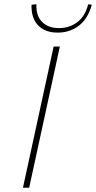

<svg xmlns="http://www.w3.org/2000/svg" viewBox="-20 -875 448 895"><path d="M87 0 230 -658H259L116 0ZM249 -723Q190 -723 157.5 -757Q125 -791 127 -853L150 -855Q147 -803 175.5 -773.5Q204 -744 255 -744Q303 -744 340 -771.5Q377 -799 391 -855L408 -853Q390 -788 348 -755.5Q306 -723 249 -723Z"/></svg>

Font: Ysabeau Office Thin
Style: Italic
Weight: 250
Italic angle: -12°
Designer: Christian Thalmann (Catharsis Fonts)
Version: Version 2.001;gftools[0.9.30]; featfreeze: tnum,lnum,ss02